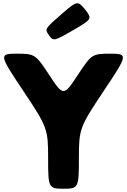

<svg xmlns="http://www.w3.org/2000/svg" viewBox="-20 -1153 776 1173"><path d="M279 -938C306 -900 310 -901 426 -968C542 -1035 544 -1039 500 -1095C455 -1150 451 -1150 353 -1064C254 -978 252 -975 279 -938ZM122 -598C270 -376 274 -365 274 -185C274 -5 277 0 368 0C459 0 462 -5 462 -185C462 -365 466 -376 614 -598C762 -819 763 -825 653 -825C543 -825 538 -821 454 -693C370 -565 366 -565 282 -693C198 -821 193 -825 83 -825C-27 -825 -26 -819 122 -598Z"/></svg>

Font: Hussar Print
Style: Bold
Weight: 700
Foundry: Cannot Into Space Fonts
Version: Version 2.00